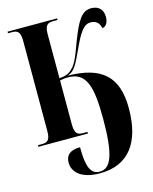

<svg xmlns="http://www.w3.org/2000/svg" viewBox="-139 -810 915 1150"><g transform="rotate(-15 318.5 -235.5)"><path d="M336 249C514 249 603 129 603 -84C603 -279 510 -364 300 -366C346 -383 357 -409 411 -525C456 -622 484 -639 514 -639C554 -639 569 -613 574 -587C599 -590 612 -616 612 -647C612 -692 586 -720 540 -720C481 -720 452 -672 407 -557C379 -483 361 -423 324 -392C305 -374 283 -366 248 -364V-637C248 -696 269 -704 300 -704H327V-714H20V-704H44C76 -704 96 -696 96 -637V-78C96 -18 76 -10 44 -10H20V0H327V-10H300C268 -10 248 -18 248 -78V-350C259 -353 280 -356 299 -356C412 -356 438 -262 438 -62C438 159 407 239 337 239C281 239 260 188 260 67C197 67 170 94 170 138C170 200 223 249 336 249Z"/></g></svg>

Font: Noto Serif Display Condensed Extra
Style: Regular
Weight: 800
Width: 3
Designer: Monotype Design Team
Foundry: Monotype Imaging Inc.
Version: Version 1.900